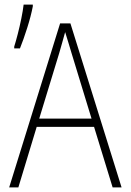

<svg xmlns="http://www.w3.org/2000/svg" viewBox="-20 -817 570 837"><path d="M20 0 242 -715H287L510 0H471L390 -264H140L60 0ZM238 -585 151 -300H379L292 -585Q286 -607 278.5 -630Q271 -653 264 -677Q258 -654 251 -630.5Q244 -607 238 -585ZM42 -614Q49 -636 57.5 -669Q66 -702 73 -736.5Q80 -771 83 -797H123V-789Q115 -747 98.5 -695Q82 -643 67 -606H42Z"/></svg>

Font: Noto Sans Mono Condensed ExtraLight
Style: Regular
Weight: 200
Width: 3
Designer: Monotype Design Team
Foundry: Monotype Imaging Inc.
Version: Version 2.014; ttfautohint (v1.8.4.7-5d5b)